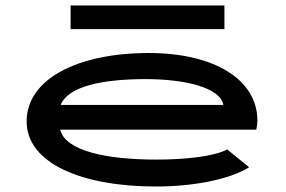

<svg xmlns="http://www.w3.org/2000/svg" viewBox="-20 -669 1040 699"><path d="M237 -563H797V-649H237ZM547 10C683 10 814 -15 887 -60L807 -125C758 -98 645 -88 551 -88C365 -88 218 -120 199 -197H913C915 -208 917 -219 917 -230C917 -379 761 -476 521 -476C264 -476 77 -382 77 -227C77 -74 279 10 547 10ZM201 -287C228 -355 353 -381 511 -381C653 -381 783 -350 793 -287Z"/></svg>

Font: Inconsolata UltraExpanded
Style: Bold
Weight: 700
Width: 9
Monospace: yes
Designer: Raph Levien, Cyreal, Brenton Simpson
Foundry: Raph Levien, Cyreal, Google
Version: Version 3.100